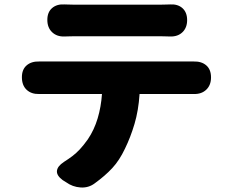

<svg xmlns="http://www.w3.org/2000/svg" viewBox="-20 -795 1040 868"><path d="M194 -705Q194 -740 215.5 -758.5Q237 -777 271 -775Q276 -775 289.5 -774.5Q303 -774 310 -774Q330 -774 370.5 -774Q411 -774 461.5 -774Q512 -774 562.5 -774Q613 -774 652.5 -774Q692 -774 710 -774Q720 -774 733 -774.5Q746 -775 749 -775Q784 -777 805 -758Q826 -739 826 -704Q826 -670 805 -649.5Q784 -629 749 -630Q745 -630 732 -630.5Q719 -631 710 -631Q692 -631 652.5 -631Q613 -631 562.5 -631Q512 -631 461.5 -631Q411 -631 370.5 -631Q330 -631 310 -631Q300 -631 287 -630.5Q274 -630 271 -630Q237 -629 215.5 -649.5Q194 -670 194 -705ZM79 -446Q79 -481 100.5 -499.5Q122 -518 157 -517Q161 -517 160 -517Q159 -517 161.5 -517Q164 -517 180 -517Q194 -517 233 -517Q272 -517 327 -517Q382 -517 445 -517Q508 -517 571 -517Q634 -517 689 -517Q744 -517 782.5 -517Q821 -517 835 -517Q843 -517 848.5 -517Q854 -517 856 -517Q891 -518 912.5 -499.5Q934 -481 934 -445Q934 -410 912.5 -389.5Q891 -369 856 -370Q852 -370 853.5 -370Q855 -370 852.5 -370Q850 -370 835 -370H611Q606 -295 588 -234.5Q570 -174 545 -123Q520 -70 487.5 -35Q455 0 408 34Q380 55 344 52.5Q308 50 279 29L263 19Q235 -2 237.5 -23Q240 -44 269 -63Q291 -77 307.5 -89.5Q324 -102 340.5 -119.5Q357 -137 377 -165Q406 -208 421.5 -260Q437 -312 441 -370H180Q170 -370 164.5 -370Q159 -370 157 -370Q122 -369 100.5 -389Q79 -409 79 -446Z"/></svg>

Font: Chiron GoRound TC H
Style: Regular
Weight: 900
Designer: Ryoko NISHIZUKA 西塚涼子 (kana, bopomofo & ideographs); Paul D. Hunt (Latin, Greek & Cyrillic); Sandoll Communications 산돌커뮤니
Foundry: Adobe
Version: Version 1.000;hotconv 1.1.1;makeotfexe 2.6.0